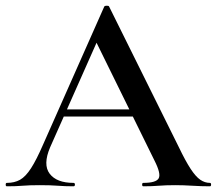

<svg xmlns="http://www.w3.org/2000/svg" viewBox="-26 -654 761 674"><path d="M179 -245 192 -270H472L479 -245ZM711 -12Q715 -12 715 -6Q715 0 711 0Q681 0 649.5 -2Q618 -4 589 -4Q556 -4 531.5 -2Q507 0 477 0Q473 0 473 -6Q473 -12 477 -12Q522 -12 531 -28Q540 -44 516 -91L307 -516L348 -583L150 -137Q124 -76 148.5 -44Q173 -12 232 -12Q237 -12 237 -6Q237 0 232 0Q202 0 177 -2Q152 -4 114 -4Q76 -4 53.5 -2Q31 0 -2 0Q-6 0 -6 -6Q-6 -12 -2 -12Q25 -12 44.5 -23Q64 -34 83 -63.5Q102 -93 125 -146L340 -631Q342 -634 349 -634Q356 -634 357 -631L602 -137Q625 -89 643 -61.5Q661 -34 677 -23Q693 -12 711 -12Z"/></svg>

Font: Cormorant Infant Light SemiBold
Style: Regular
Weight: 600
Version: Version 4.001